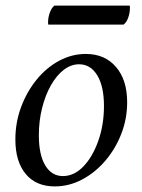

<svg xmlns="http://www.w3.org/2000/svg" viewBox="-20 -655 509 687"><path d="M176 12Q109 12 72 -32.5Q35 -77 35 -156Q35 -217 55.5 -272Q76 -327 111 -370Q146 -413 191.5 -437.5Q237 -462 287 -462Q355 -462 395 -415.5Q435 -369 435 -289Q435 -230 414 -176Q393 -122 356.5 -79.5Q320 -37 273.5 -12.5Q227 12 176 12ZM205 -25Q245 -25 278 -59Q311 -93 331.5 -150.5Q352 -208 352 -276Q352 -346 328 -385.5Q304 -425 263 -425Q234 -425 208 -405Q182 -385 162 -349.5Q142 -314 130.5 -268Q119 -222 119 -171Q119 -101 142 -63Q165 -25 205 -25ZM422 -567H153Q152 -569 152 -575Q152 -593 158.5 -610.5Q165 -628 175 -635H444Q444 -634 444.5 -632Q445 -630 445 -628Q445 -610 439 -592.5Q433 -575 422 -567Z"/></svg>

Font: Petrona
Style: Italic
Weight: 400
Italic angle: -9°
Designer: Ringo R. Seeber
Foundry: Ringo R. Seeber
Version: Version 2.001; ttfautohint (v1.8.3)